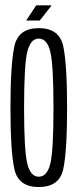

<svg xmlns="http://www.w3.org/2000/svg" viewBox="-20 -712 302 734"><path d="M128 3Q207 3 221.8 -65.5Q236.5 -134 236.5 -300Q236.5 -466 221.8 -535.2Q207 -604.5 128 -604.5Q50 -604.5 35 -535.2Q20 -466 20 -300Q20 -134 35 -65.5Q50 3 128 3ZM128 -36.5Q96.5 -36.5 84.2 -87Q72 -137.5 72 -299.5Q72 -462.5 84.2 -513.5Q96.5 -564.5 128 -564.5Q160.5 -564.5 172.5 -513.5Q184.5 -462.5 184.5 -299.5Q184.5 -137.5 172.5 -87Q160.5 -36.5 128 -36.5ZM103 -633.5H132L177.5 -691.5H142ZM80 -633.5H108.5L152.5 -691.5H118.5Z"/></svg>

Font: Anybody ExtraCondensed Light
Style: Regular
Weight: 300
Width: 2
Version: Version 1.113;gftools[0.9.25]